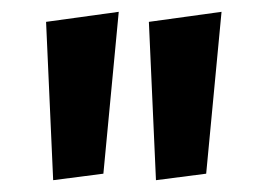

<svg xmlns="http://www.w3.org/2000/svg" viewBox="-20 -766 452 325"><path d="M70 -461 58 -729 181 -746 155 -472ZM244 -461 232 -729 355 -746 329 -472Z"/></svg>

Font: Marhey Light Medium
Style: Regular
Weight: 500
Version: Version 1.000